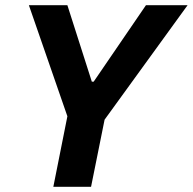

<svg xmlns="http://www.w3.org/2000/svg" viewBox="-20 -718 741 738"><path d="M330 0 382 -258 701 -698H541L340 -404H333L239 -698H91L239 -271L185 0Z"/></svg>

Font: LVC Sans
Style: Bold Italic
Weight: 700
Italic angle: -11.31°
Designer: Mike Abbink, Paul van der Laan, Pieter van Rosmalen
Foundry: Bold Monday
Version: Version 3.0